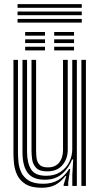

<svg xmlns="http://www.w3.org/2000/svg" viewBox="-20 -885 477 914"><path d="M179 8.8Q128.8 8.8 101 -9Q73.2 -26.8 61.2 -53.4Q49.2 -80 46.6 -107.6Q44 -135.2 44 -155.2V-600H65.5V-159.2Q65.5 -140.2 67.8 -114.9Q70 -89.5 80.8 -65.6Q91.5 -41.8 116.2 -26Q141 -10.2 185.8 -10.2Q228.2 -10.2 257.8 -28.1Q287.2 -46 309 -80.5H314.2L304.8 -17.2V0H283.2L283 -6.2L295.5 -46.8H291.2Q269.8 -19.2 243.8 -5.2Q217.8 8.8 179 8.8ZM367.5 0V-600H389V0ZM204.8 -69.2Q167.5 -69.2 151.9 -86.1Q136.2 -103 133.1 -126.1Q130 -149.2 130 -167.5V-600H151.8V-168.8Q151.8 -151.8 154 -133Q156.2 -114.2 168 -101.2Q179.8 -88.2 208 -88.2Q243 -88.2 261.5 -110.9Q280 -133.5 280 -171V-600H302.5V-173Q302.5 -128.5 277.1 -98.9Q251.8 -69.2 204.8 -69.2ZM192 -29.5Q135.5 -29.8 111.2 -62.8Q87 -95.8 87 -160.8V-600H108.8V-163.5Q108.8 -109.5 127.9 -78.9Q147 -48.2 199.8 -48.2Q240.5 -48.2 268.1 -66.8Q295.8 -85.2 309.9 -114.2Q324 -143.2 324 -174.8V-600H345.8V0H324.2V-52L328.5 -126H323.2Q305.8 -82 273.5 -55.5Q241.2 -29 192 -29.5ZM238 -715.2V-732.8H332.5V-715.2ZM99.8 -715.2V-732.8H194.2V-715.2ZM99.8 -680V-697.8H194.2V-680ZM238 -680V-697.8H332.5V-680ZM99.8 -645V-662.5H194.2V-645ZM238 -645V-662.5H332.5V-645ZM369.2 -847.8H63.5V-865.2H369.2ZM369.2 -812.5H63.5V-830.2H369.2ZM369.2 -777.5H63.5V-795H369.2Z"/></svg>

Font: Big Shoulders Inline Display
Style: Bold
Weight: 700
Designer: Patric King
Foundry: XO Type Co
Version: Version 1.000